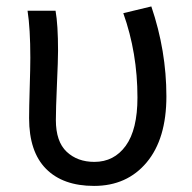

<svg xmlns="http://www.w3.org/2000/svg" viewBox="-20 -577 608 609"><path d="M278.3 12.7Q179.7 12.7 126 -41.5Q72.3 -95.7 72.3 -202.1Q72.3 -234.4 74.2 -297.9Q76.2 -361.3 76.2 -393.6Q76.2 -486.3 67.4 -543H156.2Q164.1 -499 164.1 -416Q164.1 -386.7 160.6 -308.6Q157.2 -230.5 157.2 -196.3Q157.2 -127.9 191.4 -95.7Q225.6 -63.5 279.3 -63.5Q341.8 -63.5 378.9 -114.7Q416 -166 416 -267.6Q416 -409.2 371.1 -535.2L460 -556.6Q507.8 -416 507.8 -271.5Q507.8 -136.7 445.3 -62Q382.8 12.7 278.3 12.7Z"/></svg>

Font: Gen Shin Gothic Regular
Style: Regular
Weight: 400
Designer: [Source Han Sans]
Ryoko NISHIZUKA  (kana & ideographs); Paul D. Hunt (Latin, Greek & Cyrillic); Wenlong ZHANG  (bopomofo
Version: Version 1.002.20150607